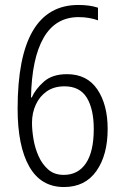

<svg xmlns="http://www.w3.org/2000/svg" viewBox="-20 -743 499 774"><path d="M51 -305Q51 -723 296 -723Q342 -723 375 -712V-661Q359 -667 339 -670.5Q319 -674 297 -674Q204 -674 156 -591Q108 -508 105 -350H108Q123 -384 157 -414Q191 -444 250 -444Q331 -444 372.5 -382.5Q414 -321 414 -223Q414 -118 368.5 -53.5Q323 11 238 11Q145 11 98 -71.5Q51 -154 51 -305ZM237 -38Q295 -38 326.5 -85Q358 -132 358 -223Q358 -303 330 -349Q302 -395 240 -395Q198 -395 169 -375Q140 -355 124.5 -321.5Q109 -288 109 -248Q109 -218 115 -182Q121 -146 135.5 -113.5Q150 -81 174.5 -59.5Q199 -38 237 -38Z"/></svg>

Font: Noto Sans Lao Looped Condensed Light
Style: Regular
Weight: 300
Width: 3
Designer: Mark Frömberg, Ben Mitchell
Foundry: The Fontpad Ltd
Version: Version 1.002; ttfautohint (v1.8.4.7-5d5b)